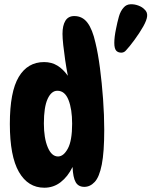

<svg xmlns="http://www.w3.org/2000/svg" viewBox="-20 -863 708 897"><path d="M187 14Q111 14 68.5 -59.5Q26 -133 26 -284Q26 -434 67.5 -503.5Q109 -573 186 -573Q221 -573 248 -556.5Q275 -540 297 -509Q290 -545 284.5 -582.5Q279 -620 275.5 -652.5Q272 -685 272 -705Q272 -744 285.5 -766Q299 -788 327 -788Q365 -788 388.5 -757Q412 -726 426 -663Q438 -614 447 -545Q456 -476 461.5 -400.5Q467 -325 467 -257Q467 -152 455.5 -94Q444 -36 422.5 -13Q401 10 374 10Q346 10 333.5 -12Q321 -34 319 -83Q297 -38 263.5 -12Q230 14 187 14ZM251 -132Q277 -132 297 -169Q317 -206 317 -285Q317 -353 300 -396Q283 -439 248 -439Q220 -439 202.5 -401Q185 -363 185 -286Q185 -218 203 -175Q221 -132 251 -132ZM524 -625Q514 -635 514 -662.5Q514 -690 522 -728Q528 -759 535.5 -785.5Q543 -812 558 -828Q570 -842 589 -843Q608 -844 626.5 -837Q645 -830 655 -819Q669 -807 667.5 -788Q666 -769 649 -739Q632 -709 608.5 -677Q585 -645 569 -628Q560 -617 546.5 -617Q533 -617 524 -625Z"/></svg>

Font: DynaPuff Condensed Medium
Style: Regular
Weight: 500
Width: 3
Designer: Toshi Omagari, Jennifer Daniel
Foundry: Google Fonts
Version: Version 2.000; ttfautohint (v1.8.4.7-5d5b)